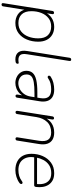

<svg xmlns="http://www.w3.org/2000/svg" viewBox="748 -1499 937 2473"><g transform="rotate(90 1216.5 -262.5)"><path d="M38 186Q28 186 23.5 179.5Q19 173 21 161L121 -469Q123 -480 129 -485Q135 -490 145 -490Q155 -490 159.5 -483.5Q164 -477 162 -465L147 -371H136Q162 -427 211 -459.5Q260 -492 327 -492Q384 -492 427 -467Q470 -442 493.5 -396Q517 -350 517 -286Q517 -208 489.5 -141Q462 -74 408 -33Q354 8 275 8Q214 8 166 -23.5Q118 -55 101 -122H108L62 165Q61 175 55 180.5Q49 186 38 186ZM277 -31Q341 -31 385 -66Q429 -101 451.5 -159Q474 -217 474 -286Q474 -369 433.5 -411Q393 -453 321 -453Q257 -453 213 -418Q169 -383 146.5 -325.5Q124 -268 124 -198Q124 -116 164.5 -73.5Q205 -31 277 -31Z M745 8Q683 8 654 -30Q625 -68 637 -143L724 -690Q726 -701 732 -706Q738 -711 748 -711Q758 -711 762.5 -704.5Q767 -698 765 -686L679 -143Q669 -82 687.5 -56.5Q706 -31 753 -31Q769 -31 777.5 -33Q786 -35 790 -35Q795 -35 798 -32Q801 -29 801 -20Q801 -10 794.5 -3.5Q788 3 777 5Q770 6 760.5 7Q751 8 745 8Z M1048 8Q1008 8 972 -9.5Q936 -27 914 -59Q892 -91 892 -134Q892 -185 920.5 -216Q949 -247 1010 -261Q1071 -275 1167 -275H1248L1242 -238H1183Q1090 -238 1037 -228.5Q984 -219 961.5 -196.5Q939 -174 939 -136Q939 -84 973.5 -57Q1008 -30 1051 -30Q1091 -30 1127.5 -49Q1164 -68 1190 -104Q1216 -140 1224 -191L1244 -315Q1255 -383 1228.5 -418Q1202 -453 1132 -453Q1092 -453 1056.5 -445Q1021 -437 989 -414Q981 -408 973.5 -408Q966 -408 961 -412Q956 -416 955 -422Q954 -428 957 -435Q960 -442 969 -448Q1004 -471 1047 -481.5Q1090 -492 1134 -492Q1193 -492 1229.5 -469.5Q1266 -447 1280 -404.5Q1294 -362 1284 -302L1238 -15Q1237 -5 1231 0.5Q1225 6 1215 6Q1205 6 1201 -1Q1197 -8 1198 -19L1213 -116H1223Q1210 -74 1182.5 -46.5Q1155 -19 1119.5 -5.5Q1084 8 1048 8Z M1425 6Q1415 6 1410.5 -1.5Q1406 -9 1408 -21L1479 -469Q1481 -480 1487 -485Q1493 -490 1503 -490Q1512 -490 1516.5 -483.5Q1521 -477 1519 -465L1503 -364H1492Q1517 -424 1567 -458Q1617 -492 1688 -492Q1742 -492 1778.5 -470.5Q1815 -449 1830.5 -405.5Q1846 -362 1835 -295L1790 -13Q1789 -4 1783 1Q1777 6 1766 6Q1756 6 1751.5 -0.5Q1747 -7 1749 -19L1793 -296Q1806 -376 1779 -414.5Q1752 -453 1687 -453Q1601 -453 1551.5 -401.5Q1502 -350 1488 -264L1449 -15Q1446 6 1425 6Z M2171 8Q2106 8 2058.5 -17Q2011 -42 1986 -88.5Q1961 -135 1961 -200Q1961 -277 1990 -343.5Q2019 -410 2075 -451Q2131 -492 2211 -492Q2265 -492 2301.5 -472.5Q2338 -453 2359.5 -420Q2381 -387 2387.5 -345Q2394 -303 2388 -259Q2386 -245 2381 -239.5Q2376 -234 2363 -234H1990L1996 -271H2368L2349 -259Q2357 -313 2345.5 -357Q2334 -401 2301.5 -427.5Q2269 -454 2210 -454Q2147 -454 2105.5 -425.5Q2064 -397 2041 -353.5Q2018 -310 2010 -264L2007 -246Q1991 -150 2034.5 -90.5Q2078 -31 2169 -31Q2211 -31 2246 -41.5Q2281 -52 2315 -77Q2324 -84 2331 -84.5Q2338 -85 2343 -81.5Q2348 -78 2349.5 -72Q2351 -66 2348 -58.5Q2345 -51 2337 -45Q2304 -20 2259.5 -6Q2215 8 2171 8Z"/></g></svg>

Font: Nunito ExtraLight ExtraLight
Style: Italic
Weight: 250
Italic angle: -9°
Version: Version 3.602